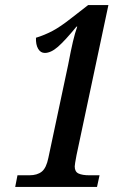

<svg xmlns="http://www.w3.org/2000/svg" viewBox="-20 -738 514 758"><path d="M49 -46H96Q127 -46 145 -60.5Q163 -75 171 -115L249 -482Q260 -540 268 -574Q276 -608 285 -633H282Q237 -578 209 -553.5Q181 -529 157 -529Q140 -529 130.5 -545.5Q121 -562 122 -589Q155 -599 186.5 -615.5Q218 -632 261 -666L328 -718H408L282 -125Q275 -88 275 -81Q275 -60 290 -53Q305 -46 333 -46H373L363 0H40Z"/></svg>

Font: Noto Serif CondSemiBold
Style: Italic
Weight: 600
Width: 3
Italic angle: -12°
Designer: Monotype Design Team
Foundry: Monotype Imaging Inc.
Version: Version 1.001